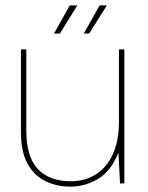

<svg xmlns="http://www.w3.org/2000/svg" viewBox="-20 -683 553 715"><path d="M241 12Q191 12 149 -8.5Q107 -29 82.5 -73.5Q58 -118 58 -191V-499H78V-196Q78 -99 121 -53.5Q164 -8 244 -8Q297 -8 337.5 -34Q378 -60 400.5 -109.5Q423 -159 423 -231V-499H443V0H427L421 -115Q394 -46 345.5 -17Q297 12 241 12ZM292 -558 351 -663H378L312 -558ZM181 -558 240 -663H268L203 -558Z"/></svg>

Font: DM Sans 20pt Thin
Style: Regular
Weight: 250
Version: Version 4.004;gftools[0.9.30]